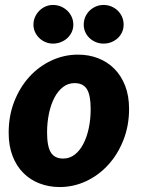

<svg xmlns="http://www.w3.org/2000/svg" viewBox="-20 -747 568 775"><path d="M235 -107Q261 -107 281.5 -122.8Q302 -138.5 316.2 -165.8Q330.5 -193 338.2 -229.2Q346 -265.5 346 -306.5Q346 -363 330.8 -387.2Q315.5 -411.5 281 -411.5Q255 -411.5 234.5 -395.8Q214 -380 199.8 -353Q185.5 -326 177.8 -289.5Q170 -253 170 -212Q170 -156.5 185.2 -131.8Q200.5 -107 235 -107ZM221 8Q177.5 8 139.8 -6.5Q102 -21 74.2 -48.8Q46.5 -76.5 30.8 -117.2Q15 -158 15 -211Q15 -280 37.8 -337.8Q60.5 -395.5 99 -437.5Q137.5 -479.5 188.2 -503Q239 -526.5 295 -526.5Q338.5 -526.5 376 -512Q413.5 -497.5 441.2 -469.8Q469 -442 485 -401.2Q501 -360.5 501 -307.5Q501 -239.5 478.2 -181.8Q455.5 -124 417 -81.8Q378.5 -39.5 327.8 -15.8Q277 8 221 8ZM276 -647.5Q276 -631.5 269.5 -617.5Q263 -603.5 251.8 -593.2Q240.5 -583 225.8 -577Q211 -571 194 -571Q178 -571 163.8 -577Q149.5 -583 138.8 -593.2Q128 -603.5 121.5 -617.5Q115 -631.5 115 -647.5Q115 -664 121.5 -678.5Q128 -693 138.8 -703.8Q149.5 -714.5 163.8 -720.8Q178 -727 194 -727Q211 -727 225.8 -720.8Q240.5 -714.5 251.8 -703.8Q263 -693 269.5 -678.5Q276 -664 276 -647.5ZM479 -647.5Q479 -631.5 472.8 -617.5Q466.5 -603.5 455.5 -593.2Q444.5 -583 429.8 -577Q415 -571 398 -571Q381.5 -571 367 -577Q352.5 -583 341.5 -593.2Q330.5 -603.5 324.2 -617.5Q318 -631.5 318 -647.5Q318 -664 324.2 -678.5Q330.5 -693 341.5 -703.8Q352.5 -714.5 367 -720.8Q381.5 -727 398 -727Q415 -727 429.8 -720.8Q444.5 -714.5 455.5 -703.8Q466.5 -693 472.8 -678.5Q479 -664 479 -647.5Z"/></svg>

Font: Lato ExtraBold
Style: Italic
Weight: 800
Italic angle: -7°
Designer: Lukasz Dziedzic with Adam Twardoch and Botio Nikoltchev
Foundry: tyPoland Lukasz Dziedzic
Version: Version 2.015; 2015-08-06; http://www.latofonts.com/